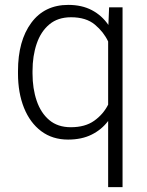

<svg xmlns="http://www.w3.org/2000/svg" viewBox="-20 -558 598 781"><path d="M53.2 -258.8V-269Q53.2 -392.1 107.2 -465.1Q161.1 -538.1 257.8 -538.1Q313 -538.1 353.8 -516.6Q394.5 -495.1 420.9 -456.5L423.8 -528.3H478.5V203.1H419.9V-65.9Q393.1 -30.3 352.5 -10.3Q312 9.8 256.8 9.8Q193.4 9.8 147.7 -24.4Q102.1 -58.6 77.6 -119.4Q53.2 -180.2 53.2 -258.8ZM112.3 -269V-258.8Q112.3 -197.8 129.2 -148.2Q146 -98.6 180.4 -69.6Q214.8 -40.5 268.1 -40.5Q326.2 -40.5 363 -66.7Q399.9 -92.8 419.9 -132.3V-389.2Q401.9 -427.7 366 -457.8Q330.1 -487.8 269 -487.8Q215.3 -487.8 180.7 -458.7Q146 -429.7 129.2 -380.1Q112.3 -330.6 112.3 -269Z"/></svg>

Font: Vazirmatn RD UI FD ExtraLight
Style: Regular
Weight: 200
Designer: Saber Rastikerdar
Foundry: Saber Rastikerdar
Version: Version 33.003